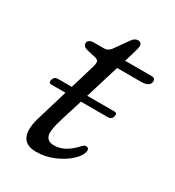

<svg xmlns="http://www.w3.org/2000/svg" viewBox="-141 -630 656 721"><g transform="rotate(30 187.0 -269.0)"><path d="M39 -254.5Q43.5 -270 58.5 -270H119L146 -360Q154 -384 154 -394.8Q154 -405.5 141.5 -409.5L98 -419.5Q81.5 -425 81.5 -438Q81.5 -445.5 88.5 -450.5Q95.5 -455.5 105.5 -455.5H150Q160 -455.5 166.2 -458.8Q172.5 -462 179.5 -470L224 -532.5Q234.5 -546 247.5 -546Q263.5 -546 263.5 -530Q263.5 -519.5 256 -497L243.5 -455H357.5Q374 -455 374 -441.5Q374 -429.5 363.8 -423Q353.5 -416.5 336.5 -416.5H231L186 -270H302.5Q318 -270 313.5 -254.5Q309 -239 293.5 -239H176.5L147 -144.5Q128.5 -85 136.2 -65.5Q144 -46 170.5 -46Q217.5 -46 260.5 -94Q267 -100.5 270.2 -102.5Q273.5 -104.5 278.5 -104Q290 -104 289.5 -91Q287 -69 262.2 -46Q237.5 -23 200.5 -7.2Q163.5 8.5 124.5 8.5Q78 8.5 65.2 -23Q52.5 -54.5 72 -114L109.5 -239H49Q34 -239 39 -254.5Z"/></g></svg>

Font: Fraunces 9pt S050 Light
Style: Italic
Weight: 300
Italic angle: -16°
Version: Version 1.000; ttfautohint (v1.8.3)